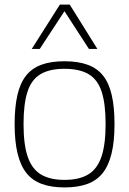

<svg xmlns="http://www.w3.org/2000/svg" viewBox="-20 -810 565 840"><path d="M44 -267Q44 -341 56 -393.5Q68 -446 93.5 -478.5Q119 -511 160.5 -526.5Q202 -542 262 -542Q322 -542 364 -526.5Q406 -511 431.5 -478.5Q457 -446 469 -393.5Q481 -341 481 -267Q481 -191 468 -138Q455 -85 429 -52.5Q403 -20 361.5 -5Q320 10 262 10Q205 10 163.5 -5Q122 -20 96 -52.5Q70 -85 57 -138Q44 -191 44 -267ZM83 -267Q83 -177 101.5 -123.5Q120 -70 159.5 -46.5Q199 -23 262 -23Q326 -23 365.5 -46.5Q405 -70 423.5 -123.5Q442 -177 442 -267Q442 -355 425 -408Q408 -461 368.5 -485Q329 -509 262 -509Q196 -509 156.5 -485Q117 -461 100 -408Q83 -355 83 -267ZM119 -596 242 -790H285L406 -596H369L262 -761L154 -596Z"/></svg>

Font: Georama ExtraLight
Style: Regular
Weight: 250
Version: Version 1.001